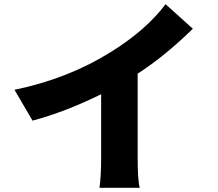

<svg xmlns="http://www.w3.org/2000/svg" viewBox="-20 -843 1040 915"><path d="M636 -93Q636 17 646 52H454Q462 -2 462 -93V-394Q292 -310 135 -268L49 -415Q305 -468 508 -595Q677 -700 769 -823L899 -706Q765 -575 636 -492Z"/></svg>

Font: Source Han Sans CN Heavy
Style: Bold
Weight: 900
Designer: Ryoko NISHIZUKA (kana & ideographs); Paul D. Hunt (Latin, Greek & Cyrillic); Wenlong ZHANG (bopomofo); Sandoll Communica
Foundry: Adobe Systems Incorporated
Version: Version 1.000;PS 1;hotconv 1.0.78;makeotf.lib2.5.61930